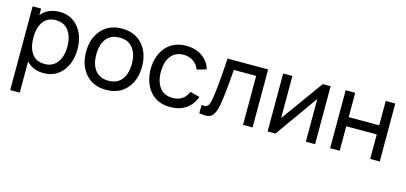

<svg xmlns="http://www.w3.org/2000/svg" viewBox="-67 -1021 3652 1727"><g transform="rotate(15 1758.5 -157.5)"><path d="M319 -555Q429 -555 494.5 -475Q560 -395 560 -271Q560 -147 494.5 -66Q429 15 318 15Q221 15 159 -50V240H70V-540H149V-480Q211 -555 319 -555ZM307 -67Q384 -67 425 -124Q466 -181 466 -271Q466 -361 425 -417.5Q384 -474 305 -474Q228 -474 188.5 -419Q149 -364 149 -271Q149 -178 188.5 -122.5Q228 -67 307 -67Z M900 15Q781 15 710.5 -64Q640 -143 640 -271Q640 -398 711 -476.5Q782 -555 900 -555Q1020 -555 1090.5 -476.5Q1161 -398 1161 -271Q1161 -142 1090.5 -63.5Q1020 15 900 15ZM900 -70Q982 -70 1024 -124.5Q1066 -179 1066 -271Q1066 -364 1023.5 -417.5Q981 -471 900 -471Q818 -471 776.5 -417Q735 -363 735 -271Q735 -177 777.5 -123.5Q820 -70 900 -70Z M1499 15Q1378 15 1310.5 -64Q1243 -143 1241 -270Q1243 -399 1311.5 -477Q1380 -555 1500 -555Q1585 -555 1646.5 -513Q1708 -471 1730 -398L1642 -372Q1625 -418 1586.5 -444.5Q1548 -471 1499 -471Q1419 -471 1378 -416.5Q1337 -362 1336 -270Q1337 -177 1378.5 -123.5Q1420 -70 1499 -70Q1601 -70 1640 -164L1730 -141Q1702 -65 1642 -25Q1582 15 1499 15Z M1767 0V-77Q1809 -69 1825 -87.5Q1841 -106 1849 -156Q1870 -273 1885 -540H2263V0H2174V-456H1966Q1948 -212 1929 -114Q1914 -37 1880 -10Q1846 17 1767 0Z M2845 -540V0H2759V-398L2476 0H2403V-540H2489V-148L2772 -540Z M2985 0V-540H3074V-313H3358V-540H3447V0H3358V-228H3074V0Z"/></g></svg>

Font: Manrope Medium
Style: Medium
Weight: 500
Designer: Mikhail Sharanda
Foundry: Mikhail Sharanda
Version: Version 4.000;hotconv 1.0.109;makeotfexe 2.5.65596